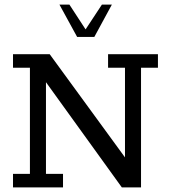

<svg xmlns="http://www.w3.org/2000/svg" viewBox="-20 -820 743 840"><path d="M36.9 0V-59.3H110.9V-523.7H36.9V-583H197.3L526.8 -131.5V-523.7H452.8V-583H671V-523.7H597V0H513.1L181.1 -460.4V-59.3H255.7V0ZM317.4 -658.5 240.1 -799.8H283.7L354.4 -691.4L425.8 -799.8H469.4L392.7 -658.5Z"/></svg>

Font: Rokkitt SemiBold
Style: Regular
Weight: 600
Designer: Vernon Adams
Foundry: Vernon Adams
Version: Version 3.103